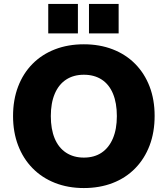

<svg xmlns="http://www.w3.org/2000/svg" viewBox="-20 -940 847 971"><path d="M404 11Q324 11 258 -15Q192 -41 144.5 -89.5Q97 -138 71.5 -205Q46 -272 46 -353Q46 -435 71.5 -502Q97 -569 144.5 -617Q192 -665 258 -690.5Q324 -716 404 -716Q484 -716 550 -690.5Q616 -665 663.5 -617Q711 -569 736.5 -502.5Q762 -436 762 -354Q762 -271 736.5 -204Q711 -137 663.5 -88.5Q616 -40 550 -14.5Q484 11 404 11ZM404 -143Q457 -143 494 -168Q531 -193 551 -240Q571 -287 571 -353Q571 -419 551.5 -466Q532 -513 494.5 -537.5Q457 -562 404 -562Q352 -562 314.5 -537.5Q277 -513 257 -466Q237 -419 237 -353Q237 -287 256.5 -240Q276 -193 314 -168Q352 -143 404 -143ZM430 -771V-920H580V-771ZM224 -771V-920H374V-771Z"/></svg>

Font: Nunito Sans 12pt ExtraLight Black
Style: Regular
Weight: 900
Version: Version 3.101;gftools[0.9.27]